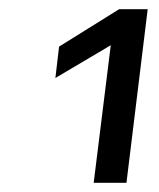

<svg xmlns="http://www.w3.org/2000/svg" viewBox="-20 -669 345 416"><path d="M254 -273 300 -649H238L108 -568L100 -500L220 -571L183 -273Z"/></svg>

Font: Gamestation Display
Style: Italic
Weight: 400
Designer: Jonas Hecksher
Foundry: Jonas Hecksher, Playtypeª, e-types AS
Version: Version 1.003